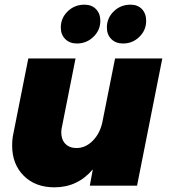

<svg xmlns="http://www.w3.org/2000/svg" viewBox="-20 -794 722 821"><path d="M32 -171Q32 -200 37 -222L101 -544H303L245 -252Q242 -239 242 -228Q242 -197 259.5 -179Q277 -161 307 -161Q346 -161 377 -192.5Q408 -224 418 -273L472 -544H674L566 0H364L377 -70Q312 7 213 7Q131 7 81.5 -42.5Q32 -92 32 -171ZM409 -705Q409 -665 379.5 -636.5Q350 -608 309 -608Q278 -608 259 -627Q240 -646 240 -676Q240 -717 269.5 -745.5Q299 -774 341 -774Q372 -774 390.5 -755Q409 -736 409 -705ZM605 -705Q605 -665 576 -636.5Q547 -608 506 -608Q475 -608 456 -627Q437 -646 437 -676Q437 -717 466.5 -745.5Q496 -774 538 -774Q569 -774 587 -755Q605 -736 605 -705Z"/></svg>

Font: Gontserrat ExtraBold
Style: Italic
Weight: 800
Italic angle: -11.3°
Designer: Julieta Ulanovsky
Foundry: Julieta Ulanovsky
Version: Version 6.001